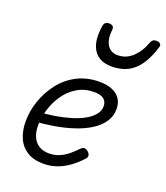

<svg xmlns="http://www.w3.org/2000/svg" viewBox="-155 -949 926 1073"><g transform="rotate(20 308.5 -412.5)"><path d="M230 19Q171 19 132 -5.5Q93 -30 74.5 -73Q56 -116 56 -170Q56 -233 77.5 -294.5Q99 -356 139 -407.5Q179 -459 237.5 -489Q296 -519 370 -519Q416 -519 447.5 -505Q479 -491 494.5 -466.5Q510 -442 510 -408Q510 -365 486.5 -330.5Q463 -296 422.5 -270.5Q382 -245 329 -227.5Q276 -210 217 -200Q158 -190 98 -186L111 -245Q157 -247 204 -255Q251 -263 292.5 -275.5Q334 -288 366.5 -306Q399 -324 418 -347Q437 -370 437 -397Q437 -426 418 -440.5Q399 -455 361 -455Q306 -455 262.5 -429.5Q219 -404 189.5 -362Q160 -320 144.5 -270.5Q129 -221 129 -174Q129 -133 142 -104.5Q155 -76 179.5 -61Q204 -46 239 -46Q273 -46 301.5 -58.5Q330 -71 354 -91.5Q378 -112 398 -133Q409 -143 420 -141Q431 -139 440 -130Q450 -121 451.5 -110.5Q453 -100 443 -89Q413 -56 379 -31.5Q345 -7 307.5 6Q270 19 230 19ZM402 -622Q327 -622 294 -673.5Q261 -725 277 -820Q280 -833 288 -838.5Q296 -844 308 -844Q322 -844 329.5 -837.5Q337 -831 336 -820Q329 -759 349.5 -726Q370 -693 412 -693Q462 -693 500 -728.5Q538 -764 556 -817Q562 -832 569.5 -837.5Q577 -843 589 -843Q605 -843 612.5 -835.5Q620 -828 616 -815Q595 -747 565.5 -704.5Q536 -662 495.5 -642Q455 -622 402 -622Z"/></g></svg>

Font: Playwrite CU Light
Style: Regular
Weight: 300
Designer: Veronika Burian, José Scaglione
Foundry: TypeTogether
Version: Version 1.002